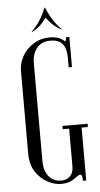

<svg xmlns="http://www.w3.org/2000/svg" viewBox="-58 -887 485 929"><g transform="rotate(-5 184.0 -422.5)"><path d="M54.5 -554.9Q54.5 -592.6 73.6 -626.8Q92.8 -660.9 127.4 -682.9Q162.1 -705 208.2 -705Q230.2 -705 248.4 -698.8Q266.5 -692.6 279 -679.6Q283.6 -682.2 284.9 -687.4Q286.1 -692.5 286.1 -699H302.1V-552.9H286.1V-600.8Q286.1 -644.4 267.7 -666.7Q249.2 -689 208.9 -689Q165.4 -689 142.6 -660.4Q119.9 -631.8 119.9 -588.6V-115.9Q119.9 -78.1 131.4 -54.7Q143 -31.2 161.9 -20.6Q180.9 -10 202.4 -10Q229.1 -10 245.8 -26.2Q262.4 -42.4 262.4 -74V-257H231.2V-273H353.5V-257H323V0H307Q307 -17.5 304.4 -23.9Q301.8 -30.4 296.2 -30.4Q288.6 -30.4 277.5 -21.1Q266.4 -11.9 248.1 -2.9Q229.9 6 199.1 6Q170 6 136.2 -11.4Q102.4 -28.8 78.4 -64.7Q54.5 -100.6 54.5 -155.6ZM126 -739 122.1 -739.4Q146.2 -762.6 161.8 -786.9Q177.4 -811.2 185.5 -829.6Q193.6 -847.9 194.6 -850.9H196.6L197.2 -804Q195.2 -800.4 176.6 -778.3Q158 -756.2 126 -739ZM265.2 -739Q233.9 -756.2 214.9 -778.3Q196 -800.4 194 -804L194.6 -850.9H196.6Q198.2 -847.9 206.4 -829.6Q214.5 -811.2 230.1 -786.9Q245.6 -762.6 269.1 -739.4Z"/></g></svg>

Font: Emberly Black
Style: Regular
Weight: 900
Designer: Rajesh Rajput
Foundry: Rajesh Rajput
Version: Version 1.000